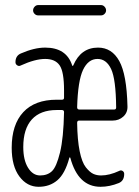

<svg xmlns="http://www.w3.org/2000/svg" viewBox="-20 -715 540 745"><path d="M127.9 -695.3H372.1Q379.9 -695.3 385.7 -689Q391.6 -682.6 391.6 -674.8Q391.6 -667 385.7 -661.1Q379.9 -655.3 372.1 -655.3H127.9Q120.1 -655.3 114.3 -661.1Q108.4 -667 108.4 -674.8Q108.4 -682.6 114.3 -689Q120.1 -695.3 127.9 -695.3ZM200.2 -288.1Q136.7 -288.1 103.5 -251.5Q70.3 -214.8 70.3 -144.5Q70.3 -93.8 88.9 -64Q107.4 -34.2 135.7 -34.2Q164.1 -34.2 181.6 -50.8Q199.2 -67.4 212.9 -123.5Q226.6 -179.7 228.5 -280.3Q228.5 -288.1 219.7 -288.1ZM358.4 -486.3Q322.3 -486.3 302.2 -443.8Q282.2 -401.4 279.3 -298.8Q279.3 -290 288.1 -290H422.9Q430.7 -290 430.7 -297.9Q429.7 -408.2 411.1 -447.3Q392.6 -486.3 358.4 -486.3ZM129.9 9.8Q85 9.8 55.2 -30.3Q25.4 -70.3 25.4 -141.6Q25.4 -231.4 70.3 -279.8Q115.2 -328.1 200.2 -328.1H220.7Q228.5 -328.1 228.5 -335.9V-364.3Q228.5 -436.5 211.4 -461.4Q194.3 -486.3 155.3 -486.3Q116.2 -486.3 60.5 -460.9Q53.7 -457 46.9 -461.4Q40 -465.8 40 -473.6Q40 -499 61.5 -507.8Q113.3 -530.3 155.3 -530.3Q237.3 -530.3 259.8 -461.9Q261.7 -456.1 264.6 -461.9Q293.9 -530.3 360.4 -530.3Q414.1 -530.3 442.9 -478Q471.7 -425.8 474.6 -302.7Q475.6 -278.3 458.5 -262.7Q441.4 -247.1 417 -247.1H287.1Q279.3 -247.1 279.3 -238.3Q280.3 -171.9 289.1 -128.4Q297.9 -85 313 -65.9Q328.1 -46.9 341.8 -40.5Q355.5 -34.2 372.1 -34.2Q404.3 -34.2 442.4 -51.8Q449.2 -55.7 455.6 -51.8Q461.9 -47.9 461.9 -40Q461.9 -13.7 441.4 -4.9Q405.3 9.8 370.1 9.8Q283.2 9.8 252.9 -102.5Q251 -106.4 249 -102.5Q232.4 -41 202.6 -15.6Q172.9 9.8 129.9 9.8Z"/></svg>

Font: Rounded-X Mgen+ 1m light
Style: Regular
Weight: 200
Designer: [Source Han Sans]
Ryoko NISHIZUKA  (kana & ideographs); Paul D. Hunt (Latin, Greek & Cyrillic); Wenlong ZHANG  (bopomofo
Version: Version 1.059.20150602